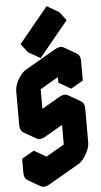

<svg xmlns="http://www.w3.org/2000/svg" viewBox="-76 -1267 715 1362"><g transform="rotate(-5 281.5 -586.0)"><path d="M217 -300Q182 -280 156 -295Q130 -310 130 -350V-590Q130 -617 142 -646.5Q154 -676 174 -701.5Q194 -727 217 -740L433 -865Q467 -885 493.5 -870Q520 -855 520 -815V-675L433 -625V-765L217 -640V-400L433 -525Q467 -545 493.5 -530Q520 -515 520 -475V-235Q520 -209 507.5 -179Q495 -149 475.5 -123.5Q456 -98 433 -85L217 40Q182 60 156 45Q130 30 130 -10V-110L217 -160V-60L433 -185V-425ZM190 -921 397 -1173 443 -1112 236 -860ZM433 -425V-185L346 -235V-475ZM433 -185 217 -60 130 -110 346 -235ZM433 -765V-625L346 -675V-815ZM217 -160 130 -110 43 -160 130 -210ZM130 -110V-10Q130 30 156 45L69 -5Q43 -20 43 -60V-160ZM494 -530Q467 -545 433 -525L217 -400L130 -450L346 -575Q381 -595 407 -580ZM494 -870Q467 -885 433 -865L217 -740Q194 -727 174 -701.5Q154 -676 142 -646.5Q130 -617 130 -590V-350Q130 -310 156 -295L69 -345Q43 -360 43 -400V-640Q43 -667 55 -696.5Q67 -726 87 -751.5Q107 -777 130 -790L346 -915Q381 -935 407 -920ZM397 -1173 190 -921 103 -971 310 -1223ZM190 -921 236 -860 149 -910 103 -971Z"/></g></svg>

Font: Nabla
Style: Regular
Weight: 400
Designer: Arthur Reinders Folmer
Foundry: Typearture
Version: Version 1.002